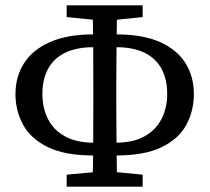

<svg xmlns="http://www.w3.org/2000/svg" viewBox="-20 -700 786 720"><path d="M38 -347Q38 -413 70.5 -463.5Q103 -514 168 -542.5Q233 -571 329 -571H357V-523H330Q267 -523 224 -502Q181 -481 160 -441.5Q139 -402 139 -348Q139 -295 160 -253.5Q181 -212 224 -188.5Q267 -165 330 -165H357V-117H329Q223 -117 159 -148.5Q95 -180 66.5 -232.5Q38 -285 38 -347ZM387 -117V-165H415Q479 -165 521.5 -188.5Q564 -212 585.5 -253.5Q607 -295 607 -348Q607 -402 586 -441.5Q565 -481 522.5 -502Q480 -523 415 -523H387V-571H416Q516 -571 580.5 -542Q645 -513 676 -462.5Q707 -412 707 -348Q707 -285 679 -232.5Q651 -180 587 -148.5Q523 -117 416 -117ZM327 0Q329 -76 329.5 -158Q330 -240 330 -319V-367Q330 -447 329.5 -524Q329 -601 327 -680H419Q418 -601 417 -525Q416 -449 416 -369V-319Q416 -243 417 -159.5Q418 -76 419 0ZM230 -636V-680H515V-636L389 -623H360ZM230 0V-45L361 -57H390L515 -45V0Z"/></svg>

Font: Source Serif 4 18pt
Style: Regular
Weight: 400
Designer: Frank Grießhammer
Foundry: Adobe Systems Incorporated
Version: Version 4.004;hotconv 1.0.116;makeotfexe 2.5.65601